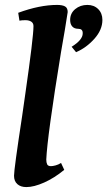

<svg xmlns="http://www.w3.org/2000/svg" viewBox="-20 -750 436 780"><path d="M37 -36Q37 -63 70 -279L83 -370Q116 -599 116 -644Q116 -656 107 -662Q98 -668 83 -668Q68 -668 59 -666L54 -698Q141 -730 212 -730Q233 -730 244 -724Q255 -718 255 -701Q245 -634 228 -539Q172 -196 168 -102Q168 -90 171.5 -82.5Q175 -75 187 -75Q194 -75 205.5 -78Q217 -81 228 -88L241 -60Q201 -27 159.5 -8.5Q118 10 87 10Q64 10 50.5 -2Q37 -14 37 -36ZM316 -614V-616Q316 -633 298 -633Q282 -633 273.5 -642.5Q265 -652 265 -669Q265 -696 285.5 -713Q306 -730 335 -730Q362 -730 379 -713Q396 -696 396 -669Q396 -629 363.5 -592.5Q331 -556 289 -538L271 -560Q316 -588 316 -614Z"/></svg>

Font: Unna
Style: Bold Italic
Weight: 700
Italic angle: -8.05°
Designer: Jorge de Buen Unna
Foundry: Omnibus-Type
Version: Version 2.008